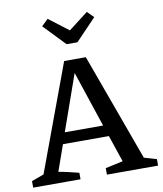

<svg xmlns="http://www.w3.org/2000/svg" viewBox="-95 -969 888 1046"><g transform="rotate(-10 348.5 -446.0)"><path d="M625 -56Q643 -51 660 -46Q677 -41 694 -36V0H411V-36L508 -57L458 -205H204L153 -61Q182 -56 209.5 -49.5Q237 -43 265 -36V0H3V-36L71 -61L289 -650H409ZM225 -267H437L334 -576ZM318 -738 204 -857 240 -892 349 -809 457 -892 492 -857 378 -738Z"/></g></svg>

Font: Piazzolla SC Medium
Style: Regular
Weight: 500
Designer: Juan Pablo del Peral
Foundry: Huerta Tipografica
Version: Version 1.330